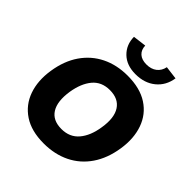

<svg xmlns="http://www.w3.org/2000/svg" viewBox="-248 -1117 1300 1300"><g transform="rotate(45 402.0 -466.5)"><path d="M48 0ZM378 11Q260 11 184.5 -39Q109 -89 78.5 -175.5Q48 -262 65 -371Q82 -481 135 -558Q188 -635 270 -675.5Q352 -716 456 -716Q575 -716 651 -666.5Q727 -617 757.5 -530.5Q788 -444 771 -335Q754 -225 701 -147.5Q648 -70 565.5 -29.5Q483 11 378 11ZM394 -143Q473 -143 519 -197.5Q565 -252 579 -345Q596 -449 559.5 -505.5Q523 -562 440 -562Q361 -562 316 -508Q271 -454 256 -361Q240 -256 275.5 -199.5Q311 -143 394 -143ZM486 -760Q401 -760 351 -808.5Q301 -857 300 -932L396 -944Q397 -904 422 -881.5Q447 -859 492 -859Q537 -859 566 -881.5Q595 -904 603 -944L698 -932Q686 -853 629 -806.5Q572 -760 486 -760Z"/></g></svg>

Font: Winston ExtraBold
Style: Italic
Weight: 800
Italic angle: -9°
Designer: Original fonts by Vernon Adams / Changes by Cristiano Sobral
Foundry: Original fonts by Vernon Adams / Changes by Cristiano Sobral
Version: Version 2.503;July 17, 2020;FontCreator 13.0.0.2655 64-bit